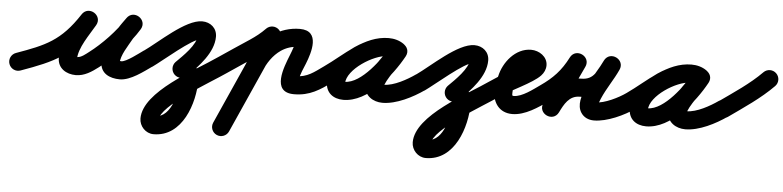

<svg xmlns="http://www.w3.org/2000/svg" viewBox="-86 -522 4363 1070"><g transform="rotate(5 2095.5 13.0)"><path d="M24 51.5C208.5 -14.6 305.1 -57.4 420.3 -234.5C438.1 -261.8 424.7 -289.2 402.7 -302.5C380.7 -315.9 350.3 -315.4 334.1 -287C291.5 -212.1 230.4 -125.1 230.4 -36.7C230.4 21.2 280 50.4 332.2 50.4C381.1 50.4 420.2 23.5 457.5 -4.7C533.9 -62.5 621.9 -154.2 671.2 -235.9C688 -263.7 676.3 -290.7 655.7 -304.2C635.1 -317.7 605.6 -317.7 586.8 -291.2C571.9 -270.2 555.9 -249.4 543.2 -227.1C543.2 -227.1 543 -226.8 542.9 -226.5C542.7 -226.3 542.6 -226 542.6 -226C511.1 -167.8 469.1 -103.3 469.1 -35.4C469.1 29.1 522.5 52.5 579 52.5C638.8 52.5 708.8 -2.6 756 -35.6C778.8 -51.6 784.4 -83.1 768.4 -106C752.4 -128.8 720.9 -134.4 698 -118.4C673.5 -101.2 606.5 -48.5 579 -48.5C570 -48.5 554.7 -55.3 563.1 -47.4C565.7 -45 567.7 -42.1 569 -38.9C569.1 -38.7 570.1 -33.8 570.1 -35.4C570.1 -82.3 609.1 -136.7 631.4 -178C631.4 -178 631.3 -177.7 631.1 -177.5C631 -177.2 630.8 -176.9 630.8 -176.9C642 -196.4 656.2 -214.5 669.2 -232.8C687.9 -259.2 675.2 -286.9 653.6 -301.1C632 -315.2 601.5 -315.8 584.8 -288.1C542 -217.2 462.7 -135.3 396.5 -85.3C379.6 -72.5 354.8 -50.6 332.2 -50.6C316.6 -50.6 322.5 -55.1 328.5 -45.5C330.1 -42.8 331.4 -33.6 331.4 -36.7C331.4 -102.6 389.3 -179.7 421.9 -237C438 -265.4 425.4 -292.2 404.3 -305.1C383.1 -318 353.5 -316.9 335.7 -289.6C234.8 -134.6 149.9 -100.9 -10 -43.5C-36.3 -34.1 -50 -5.2 -40.5 21C-31.1 47.3 -2.2 61 24 51.5Z M684.6 -46.7C700.6 -23.9 732.1 -18.3 755 -34.3C806.4 -70.3 964.2 -208.6 1008.8 -208.6C1011.8 -208.6 1006.1 -209.8 1005 -210.4C999.8 -213.3 995.6 -218 993.2 -223.6C992.2 -225.7 991.5 -232.8 991.5 -230.5C991.5 -176.6 917.6 -108 881.3 -71.7C861.6 -52 861.6 -20 881.3 -0.3C901 19.4 933 19.4 952.7 -0.3C1012 -59.6 1092.5 -141.2 1092.5 -230.5C1092.5 -278.9 1055.4 -309.6 1008.8 -309.6C916.3 -309.6 777.9 -173.6 697 -117C674.2 -101 668.6 -69.5 684.6 -46.7ZM871.1 -14.9C882.8 10.4 912.8 21.5 938.1 9.9C939.4 9.3 935.3 10.8 933.9 10.9C930 11.4 926.1 10.7 922.5 9.3C915 6.2 912.8 -2.6 914.3 6.2C914.9 9.6 915.1 13.1 915.1 16.6C915.1 86 887.7 239.7 792.7 239.7C793.4 239.7 794.2 239.8 795 239.8C796.5 240 798 240.2 799.4 240.6C804.8 242.1 809.6 245.5 812.1 250.6C812.9 252.2 813.4 254 813.7 255.8C814 257.8 814 259.3 814 259.1C814 178.1 1086.9 23.9 1172 -35.6C1194.8 -51.6 1200.4 -83.1 1184.4 -106C1168.4 -128.8 1136.9 -134.4 1114 -118.4C992.5 -33.3 713 107.6 713 259.1C713 302.5 748.6 340.7 792.7 340.7C954.4 340.7 1016.1 148.9 1016.1 16.6C1016.1 -49.1 967.6 -114.9 895.9 -81.9C870.6 -70.2 859.5 -40.2 871.1 -14.9Z M1171.8 -35.5C1227 -73.9 1283.7 -109.8 1339.3 -147.4C1375.4 -171.8 1409.3 -198 1439.5 -229.6C1458.8 -249.7 1458.1 -281.7 1437.9 -301C1417.8 -320.2 1385.8 -319.5 1366.5 -299.4C1341.3 -273.1 1312.8 -251.4 1282.7 -231.1C1226.7 -193.2 1169.7 -157.1 1114.2 -118.5C1091.3 -102.5 1085.6 -71 1101.5 -48.2C1117.5 -25.3 1149 -19.6 1171.8 -35.5ZM1356.9 -285.1C1277.6 -107.6 1198.2 69.9 1118.9 247.4C1107.5 272.9 1118.9 302.7 1144.4 314.1C1169.9 325.5 1199.7 314.1 1211.1 288.6C1290.4 111.1 1369.8 -66.4 1449.1 -243.9C1460.5 -269.3 1449.1 -299.2 1423.6 -310.6C1398.1 -322 1368.3 -310.5 1356.9 -285.1ZM1366.1 -58.8C1384.9 -107.5 1415.7 -154.2 1459.2 -184C1487.7 -203.4 1520.5 -214 1555 -214C1563.5 -214 1556.2 -213.2 1552.3 -214.6C1550.8 -215.3 1549.3 -215.9 1547.7 -216.6C1541 -220.6 1536.2 -226.3 1534.1 -233.8C1534 -234 1530.5 -216.7 1529.1 -212C1524.2 -195.4 1517.7 -179.2 1511.4 -163.1C1485.3 -97.3 1423.9 50.5 1553 50.5C1642.4 50.5 1695.6 12.6 1764.1 -35.7C1786.9 -51.8 1792.3 -83.3 1776.3 -106.1C1760.2 -128.9 1728.7 -134.3 1705.9 -118.3C1655.8 -82.9 1618.7 -50.5 1553 -50.5C1552.1 -50.5 1554.9 -50.1 1555.7 -49.8C1562 -47.3 1566.6 -43.5 1570.3 -37.8C1571.1 -36.2 1571.8 -34.7 1572.6 -33.2C1573 -32.1 1573.3 -28.8 1573.4 -29.9C1573.6 -31.5 1573.5 -33.1 1573.8 -34.8C1578.2 -65.9 1593.6 -96.5 1605.2 -125.8C1630.4 -189.3 1671.1 -315 1555 -315C1500.3 -315 1447.5 -298.2 1402.3 -267.4C1341.7 -226.1 1298 -163 1271.9 -95.2C1261.8 -69.1 1274.8 -39.9 1300.8 -29.9C1326.9 -19.8 1356.1 -32.8 1366.1 -58.8Z M1693.5 -48.2C1709.4 -25.3 1740.9 -19.6 1763.8 -35.5C1847.6 -93.7 1947.5 -206.3 2052.6 -206.3C2061.3 -206.3 2071.4 -205.1 2078.6 -199.9C2104.7 -181.3 2132.3 -194.4 2146.4 -216.3C2160.4 -238.1 2161.1 -268.6 2133.3 -284.7C2106.4 -300.3 2082.9 -306.6 2051.3 -306.6C1921.3 -306.6 1730.6 -172.3 1730.6 -34.2C1730.6 26 1772.7 57.8 1829.7 57.8C1967.6 57.8 2095.2 -104 2155.3 -213.8C2171.5 -243.3 2157.4 -270.2 2135.3 -282.3C2113.1 -294.4 2082.9 -291.8 2066.7 -262.3C2028.9 -193.2 1946.8 -111 1946.8 -31.6C1946.8 24.8 1996.7 55.2 2048 55.2C2126.1 55.2 2216.3 8.2 2279 -35.6C2301.8 -51.6 2307.4 -83.1 2291.4 -106C2275.4 -128.8 2243.9 -134.4 2221 -118.4C2176.5 -87.2 2103.8 -45.8 2048 -45.8C2045.8 -45.8 2043.6 -46 2041.4 -46.4C2036.7 -47.3 2043.4 -43.9 2045.4 -40.4C2046.4 -38.6 2047.1 -36.7 2047.5 -34.6C2047.7 -33.6 2047.8 -30.6 2047.8 -31.6C2047.8 -66.1 2132.8 -172.8 2155.3 -213.7C2171.5 -243.2 2157.4 -270.1 2135.2 -282.3C2113.1 -294.4 2082.9 -291.8 2066.7 -262.2C2027.4 -190.4 1922.3 -43.2 1829.7 -43.2C1815.8 -43.2 1820.8 -49.4 1829.5 -36.2C1831.6 -33.1 1831.6 -28.9 1831.6 -34.2C1831.6 -114 1979 -205.6 2051.3 -205.6C2066 -205.6 2071.3 -203.9 2082.7 -197.3C2110.4 -181.2 2137.1 -193.1 2150.4 -213.7C2163.7 -234.2 2163.4 -263.5 2137.4 -282.1C2112.7 -299.7 2082.6 -307.3 2052.6 -307.3C1915.8 -307.3 1811.2 -191.5 1706.2 -118.5C1683.3 -102.6 1677.6 -71.1 1693.5 -48.2Z M2207.6 -46.7C2223.6 -23.9 2255.1 -18.3 2278 -34.3C2329.4 -70.3 2487.2 -208.6 2531.8 -208.6C2534.8 -208.6 2529.1 -209.8 2528 -210.4C2522.8 -213.3 2518.6 -218 2516.2 -223.6C2515.2 -225.7 2514.5 -232.8 2514.5 -230.5C2514.5 -176.6 2440.6 -108 2404.3 -71.7C2384.6 -52 2384.6 -20 2404.3 -0.3C2424 19.4 2456 19.4 2475.7 -0.3C2535 -59.6 2615.5 -141.2 2615.5 -230.5C2615.5 -278.9 2578.4 -309.6 2531.8 -309.6C2439.3 -309.6 2300.9 -173.6 2220 -117C2197.2 -101 2191.6 -69.5 2207.6 -46.7ZM2394.1 -14.9C2405.8 10.4 2435.8 21.5 2461.1 9.9C2462.4 9.3 2458.3 10.8 2456.9 10.9C2453 11.4 2449.1 10.7 2445.5 9.3C2438 6.2 2435.8 -2.6 2437.3 6.2C2437.9 9.6 2438.1 13.1 2438.1 16.6C2438.1 86 2410.7 239.7 2315.7 239.7C2316.4 239.7 2317.2 239.8 2318 239.8C2319.5 240 2321 240.2 2322.4 240.6C2327.8 242.1 2332.6 245.5 2335.1 250.6C2335.9 252.2 2336.4 254 2336.7 255.8C2337 257.8 2337 259.3 2337 259.1C2337 178.1 2609.9 23.9 2695 -35.6C2717.8 -51.6 2723.4 -83.1 2707.4 -106C2691.4 -128.8 2659.9 -134.4 2637 -118.4C2515.5 -33.3 2236 107.6 2236 259.1C2236 302.5 2271.6 340.7 2315.7 340.7C2477.4 340.7 2539.1 148.9 2539.1 16.6C2539.1 -49.1 2490.6 -114.9 2418.9 -81.9C2393.6 -70.2 2382.5 -40.2 2394.1 -14.9Z M2694.9 -35.6C2753.9 -76.8 2873.1 -127.5 2916.6 -173.4C2931.9 -189.5 2941.5 -209.5 2941.5 -232C2941.5 -280.9 2893.9 -311.5 2849 -311.5C2761.3 -311.5 2695.3 -227.6 2678.6 -148.5C2678.6 -148.4 2678.9 -149.5 2679.2 -150.6C2679.4 -151.7 2679.7 -152.8 2679.7 -152.8C2670.8 -123.8 2664.5 -96.7 2664.5 -66C2664.5 0.8 2702.6 54.5 2774 54.5C2846.6 54.5 2917.1 4.2 2974 -35.6C2996.8 -51.6 3002.4 -83.1 2986.4 -106C2970.4 -128.8 2938.9 -134.4 2916 -118.4C2880.2 -93.3 2820.9 -46.5 2774 -46.5C2763.6 -46.5 2765.5 -51.3 2765.5 -66C2765.5 -86.5 2770.4 -104 2776.3 -123.2C2776.3 -123.3 2776.6 -124.3 2776.9 -125.4C2777.1 -126.4 2777.4 -127.5 2777.4 -127.5C2783.8 -157.7 2811.8 -210.5 2849 -210.5C2851.1 -210.5 2851.3 -209.2 2848.5 -211.8C2845 -215 2842.6 -219.7 2841.4 -224.4C2840.3 -229 2840.5 -232.6 2840.5 -232C2840.6 -233 2840.6 -233.9 2840.7 -234.8C2840.9 -236.7 2841.4 -238.3 2842.1 -240.1C2844.6 -246.9 2818.1 -225.8 2811.7 -222.2C2752.4 -188.7 2693.2 -157.5 2637.1 -118.4C2614.2 -102.5 2608.6 -71 2624.6 -48.1C2640.5 -25.2 2672 -19.6 2694.9 -35.6Z M2973.8 -35.5C3056.4 -92.9 3110.7 -151.1 3157 -241.5C3172 -270.9 3156.4 -297 3133.4 -308.2C3110.5 -319.5 3080.3 -315.8 3066.3 -285.9C3025 -197.7 2983.7 -109.6 2942.5 -21.4C2928.4 8.7 2943.7 34.6 2966.3 45.5C2988.9 56.4 3018.7 52.2 3033.5 22.4C3056.3 -23.8 3081.9 -74.5 3141 -74.5C3260.3 -74.5 3297.1 -146.2 3347.5 -240.7C3362.9 -269.4 3347 -295.4 3323.9 -306.8C3300.8 -318.2 3270.5 -315 3257 -285.4C3221 -206.1 3106.6 -66.5 3158.2 13.8C3174.6 39.3 3201.6 50.5 3231 50.5C3304 50.5 3399.1 6.3 3458.3 -35.9C3481 -52.1 3486.3 -83.6 3470.1 -106.3C3453.9 -129 3422.4 -134.3 3399.7 -118.1C3358.3 -88.6 3282.1 -50.5 3231 -50.5C3228.2 -50.5 3237.4 -46.9 3238.7 -45.7C3245 -40.1 3243.1 -37.4 3246.9 -32.1C3248.1 -30.5 3247.1 -36.1 3247.5 -38.1C3249.8 -50.7 3254.7 -63 3259.7 -74.7C3284.8 -133.5 3322.7 -185.6 3349 -243.6C3362.5 -273.3 3347.5 -298.8 3325.3 -309.7C3303.2 -320.7 3273.8 -317 3258.5 -288.3C3227.3 -229.9 3213.7 -175.5 3141 -175.5C3038.5 -175.5 2984.2 -105.7 2942.9 -22.4C2928.2 7.4 2943.9 33.5 2966.8 44.5C2989.7 55.5 3019.8 51.6 3033.9 21.4C3075.2 -66.8 3116.5 -154.9 3157.7 -243.1C3171.8 -273 3156.6 -298.8 3134.2 -309.8C3111.8 -320.8 3082.1 -316.9 3067 -287.5C3028.2 -211.6 2985.3 -166.6 2916.2 -118.5C2893.3 -102.5 2887.6 -71.1 2903.5 -48.2C2919.5 -25.3 2950.9 -19.6 2973.8 -35.5Z M3387.5 -48.2C3403.4 -25.3 3434.9 -19.6 3457.8 -35.5C3541.6 -93.7 3641.5 -206.3 3746.6 -206.3C3755.3 -206.3 3765.4 -205.1 3772.6 -199.9C3798.7 -181.3 3826.3 -194.4 3840.4 -216.3C3854.4 -238.1 3855.1 -268.6 3827.3 -284.7C3800.4 -300.3 3776.9 -306.6 3745.3 -306.6C3615.3 -306.6 3424.6 -172.3 3424.6 -34.2C3424.6 26 3466.7 57.8 3523.7 57.8C3661.6 57.8 3789.2 -104 3849.3 -213.8C3865.5 -243.3 3851.4 -270.2 3829.3 -282.3C3807.1 -294.4 3776.9 -291.8 3760.7 -262.3C3722.9 -193.2 3640.8 -111 3640.8 -31.6C3640.8 24.8 3690.7 55.2 3742 55.2C3820.1 55.2 3910.3 8.2 3973 -35.6C3995.8 -51.6 4001.4 -83.1 3985.4 -106C3969.4 -128.8 3937.9 -134.4 3915 -118.4C3870.5 -87.2 3797.8 -45.8 3742 -45.8C3739.8 -45.8 3737.6 -46 3735.4 -46.4C3730.7 -47.3 3737.4 -43.9 3739.4 -40.4C3740.4 -38.6 3741.1 -36.7 3741.5 -34.6C3741.7 -33.6 3741.8 -30.6 3741.8 -31.6C3741.8 -66.1 3826.8 -172.8 3849.3 -213.7C3865.5 -243.2 3851.4 -270.1 3829.2 -282.3C3807.1 -294.4 3776.9 -291.8 3760.7 -262.2C3721.4 -190.4 3616.3 -43.2 3523.7 -43.2C3509.8 -43.2 3514.8 -49.4 3523.5 -36.2C3525.6 -33.1 3525.6 -28.9 3525.6 -34.2C3525.6 -114 3673 -205.6 3745.3 -205.6C3760 -205.6 3765.3 -203.9 3776.7 -197.3C3804.4 -181.2 3831.1 -193.1 3844.4 -213.7C3857.7 -234.2 3857.4 -263.5 3831.4 -282.1C3806.7 -299.7 3776.6 -307.3 3746.6 -307.3C3609.8 -307.3 3505.2 -191.5 3400.2 -118.5C3377.3 -102.6 3371.6 -71.1 3387.5 -48.2Z M3902.8 -46.4C3919 -23.7 3950.5 -18.3 3973.3 -34.5C4057.9 -94.6 4148 -154.4 4221 -228.6C4240.6 -248.5 4240.3 -280.4 4220.4 -300C4200.5 -319.6 4168.6 -319.3 4149 -299.4C4080.3 -229.6 3994.4 -173.5 3914.7 -116.8C3892 -100.7 3886.7 -69.1 3902.8 -46.4Z"/></g></svg>

Font: FRB American Cursive Guidelines Ultra
Style: Bold Italic
Weight: 1000
Italic angle: -25°
Version: Version 2.0;Modular Font Editor K font №1